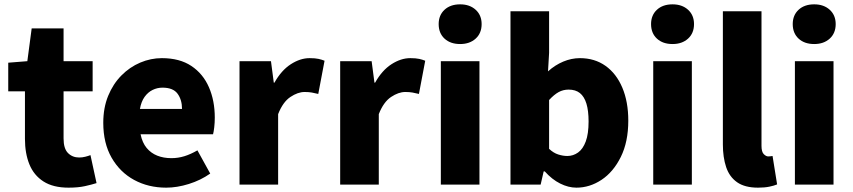

<svg xmlns="http://www.w3.org/2000/svg" viewBox="-20 -851 3933 885"><path d="M296 14Q225 14 180.5 -14.5Q136 -43 115.5 -93.5Q95 -144 95 -211V-430H18V-562L106 -569L126 -720H273V-569H407V-430H273V-213Q273 -166 293.5 -145.5Q314 -125 345 -125Q359 -125 373 -128.5Q387 -132 397 -136L425 -7Q403 0 371.5 7Q340 14 296 14Z M746 14Q664 14 598.5 -21.5Q533 -57 494.5 -124Q456 -191 456 -285Q456 -354 478.5 -409Q501 -464 539.5 -503Q578 -542 626.5 -562.5Q675 -583 726 -583Q808 -583 862 -547Q916 -511 943 -449Q970 -387 970 -309Q970 -285 967.5 -264Q965 -243 962 -232H628Q636 -193 656 -169Q676 -145 705 -133.5Q734 -122 770 -122Q801 -122 830 -131Q859 -140 890 -158L949 -51Q905 -20 850.5 -3Q796 14 746 14ZM625 -349H819Q819 -391 798.5 -419Q778 -447 729 -447Q705 -447 683.5 -436.5Q662 -426 646.5 -404.5Q631 -383 625 -349Z M1084 0V-569H1229L1242 -470H1245Q1277 -527 1320.5 -555Q1364 -583 1407 -583Q1433 -583 1448.5 -579.5Q1464 -576 1476 -571L1447 -418Q1431 -422 1417 -424.5Q1403 -427 1384 -427Q1353 -427 1318.5 -404Q1284 -381 1262 -325V0Z M1548 0V-569H1693L1706 -470H1709Q1741 -527 1784.5 -555Q1828 -583 1871 -583Q1897 -583 1912.5 -579.5Q1928 -576 1940 -571L1911 -418Q1895 -422 1881 -424.5Q1867 -427 1848 -427Q1817 -427 1782.5 -404Q1748 -381 1726 -325V0Z M2012 0V-569H2190V0ZM2101 -648Q2056 -648 2029 -673Q2002 -698 2002 -740Q2002 -781 2029 -806Q2056 -831 2101 -831Q2145 -831 2172.5 -806Q2200 -781 2200 -740Q2200 -698 2172.5 -673Q2145 -648 2101 -648Z M2637 14Q2600 14 2562 -5Q2524 -24 2491 -61H2486L2472 0H2333V-799H2511V-607L2506 -522Q2538 -551 2576 -567Q2614 -583 2653 -583Q2721 -583 2771 -547.5Q2821 -512 2848.5 -447Q2876 -382 2876 -295Q2876 -197 2841.5 -127.5Q2807 -58 2752.5 -22Q2698 14 2637 14ZM2595 -132Q2622 -132 2644.5 -148Q2667 -164 2680 -199Q2693 -234 2693 -291Q2693 -341 2683 -373.5Q2673 -406 2653 -422Q2633 -438 2601 -438Q2576 -438 2555 -426.5Q2534 -415 2511 -390V-165Q2531 -146 2553 -139Q2575 -132 2595 -132Z M2991 0V-569H3169V0ZM3080 -648Q3035 -648 3008 -673Q2981 -698 2981 -740Q2981 -781 3008 -806Q3035 -831 3080 -831Q3124 -831 3151.5 -806Q3179 -781 3179 -740Q3179 -698 3151.5 -673Q3124 -648 3080 -648Z M3474 14Q3413 14 3377.5 -11Q3342 -36 3327 -81Q3312 -126 3312 -185V-799H3490V-179Q3490 -151 3500.5 -140.5Q3511 -130 3521 -130Q3526 -130 3530 -130.5Q3534 -131 3541 -132L3562 -1Q3548 5 3526 9.5Q3504 14 3474 14Z M3644 0V-569H3822V0ZM3733 -648Q3688 -648 3661 -673Q3634 -698 3634 -740Q3634 -781 3661 -806Q3688 -831 3733 -831Q3777 -831 3804.5 -806Q3832 -781 3832 -740Q3832 -698 3804.5 -673Q3777 -648 3733 -648Z"/></svg>

Font: Noto Sans TC Thin Black
Style: Regular
Weight: 900
Version: Version 2.004-H2;hotconv 1.0.118;makeotfexe 2.5.65603